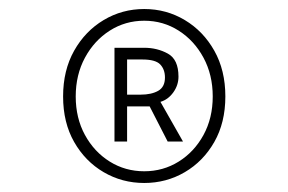

<svg xmlns="http://www.w3.org/2000/svg" viewBox="-20 -732 640 426"><path d="M300 -326Q251 -326 210 -350Q169 -374 144.5 -417Q120 -460 120 -518Q120 -576 144.5 -619.5Q169 -663 210 -687.5Q251 -712 300 -712Q349 -712 390 -687.5Q431 -663 455.5 -619.5Q480 -576 480 -518Q480 -460 455.5 -417Q431 -374 390 -350Q349 -326 300 -326ZM300 -352Q342 -352 376.5 -373.5Q411 -395 431.5 -432.5Q452 -470 452 -518Q452 -566 431.5 -604Q411 -642 376.5 -664Q342 -686 300 -686Q258 -686 223.5 -664Q189 -642 168.5 -604Q148 -566 148 -518Q148 -470 168.5 -432.5Q189 -395 223.5 -373.5Q258 -352 300 -352ZM234 -418V-626H300Q329 -626 352.5 -613Q376 -600 376 -562Q376 -543 364.5 -527Q353 -511 336 -506L386 -418H352L312 -496H262V-418ZM262 -522H292Q316 -522 331 -530.5Q346 -539 346 -560Q346 -578 335.5 -589Q325 -600 296 -600H262Z"/></svg>

Font: Source Code Pro ExtraLight ExtraLight
Style: Regular
Weight: 250
Monospace: yes
Version: Version 1.018;hotconv 1.0.116;makeotfexe 2.5.65601